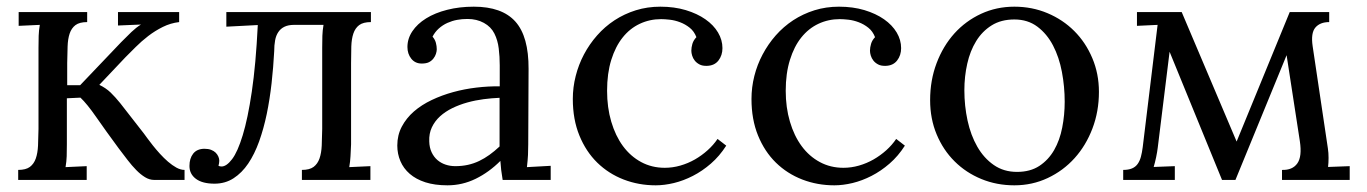

<svg xmlns="http://www.w3.org/2000/svg" viewBox="-20 -536 4073 572"><path d="M408.7 -138.2Q411.6 -134.3 418.7 -124.5Q425.8 -114.7 435.3 -102.8Q444.8 -90.8 456.5 -77.9Q468.3 -64.9 480.7 -54.2Q493.2 -43.5 505.6 -36.6Q518.1 -29.8 529.8 -29.8V0H439Q425.3 0 412.1 -8.1Q398.9 -16.1 386 -29.3Q373 -42.5 360.1 -59.3Q347.2 -76.2 333.5 -94.2Q293.9 -147.9 266.6 -187.3Q239.3 -226.6 219.7 -245.1L179.2 -243.2V-106Q179.2 -85.9 178.7 -70.6Q178.2 -55.2 175.3 -38.1L238.3 -41V0H34.2V-29.8Q57.1 -29.8 69.1 -38.8Q81.1 -47.9 86.7 -64Q92.3 -80.1 93.3 -102.5Q94.2 -125 94.7 -151.9V-394Q94.7 -414.1 95.2 -429.4Q95.7 -444.8 98.6 -461.9L35.6 -459V-500H239.7V-470.2Q216.8 -470.2 204.8 -461.2Q192.9 -452.1 187.5 -436Q182.1 -419.9 181.4 -397.5Q180.7 -375 180.2 -348.1V-282.2H218.8L340.8 -410.2Q357.4 -427.2 371.6 -440.7Q385.7 -454.1 399.9 -462.9L331.5 -460V-500H513.7V-470.2Q488.3 -467.3 465.1 -455.8Q441.9 -444.3 421.6 -428.7Q401.4 -413.1 384.3 -396Q367.2 -378.9 353.5 -365.2L275.9 -283.2Q295.4 -273.9 309.6 -260.3Q323.7 -246.6 337.9 -229Z M1025.9 -106Q1024.9 -85.9 1024.2 -70.6Q1023.4 -55.2 1020.5 -38.1L1083.5 -41V0H879.4V-29.8Q902.3 -29.8 914.3 -38.8Q926.3 -47.9 931.9 -64Q937.5 -80.1 938.5 -102.5Q939.5 -125 939.9 -151.9V-394Q939.9 -414.1 940.4 -429.4Q940.9 -444.8 943.8 -461.9H856Q838.9 -461.9 827.4 -456.3Q815.9 -450.7 809.1 -440.4Q802.2 -430.2 799.6 -415.8Q796.9 -401.4 796.9 -383.3Q794.4 -335.9 789.1 -288.1Q783.7 -240.2 774.7 -196.5Q765.6 -152.8 752 -114.7Q738.3 -76.7 719.5 -48.8Q700.7 -21 675.8 -4.9Q650.9 11.2 619.1 11.2Q583 11.2 563.7 -3.2Q544.4 -17.6 544.4 -41.5Q544.4 -64 555.4 -78.1Q566.4 -92.3 588.4 -92.8Q600.6 -92.8 608.9 -89.6Q617.2 -86.4 622.6 -81.1Q627.9 -75.7 630.6 -69.3Q633.3 -63 633.3 -57.1Q633.3 -54.2 632.6 -49.8Q631.8 -45.4 630.9 -42Q634.8 -40 640.1 -40Q654.8 -40 671.4 -61.8Q688 -83.5 703.1 -133.1Q718.3 -182.6 730.2 -263.2Q742.2 -343.8 748 -461.4L654.3 -456.5V-500H1085V-470.2Q1062 -470.2 1050 -461.2Q1038.1 -452.1 1032.7 -436Q1027.3 -419.9 1026.6 -397.5Q1025.9 -375 1025.9 -348.1Z M1468.3 -244.6Q1445.3 -243.7 1420.7 -240.5Q1396 -237.3 1372.3 -230.7Q1348.6 -224.1 1327.6 -213.9Q1306.6 -203.6 1291 -189.5Q1275.4 -175.3 1266.6 -156.7Q1257.8 -138.2 1258.8 -114.7Q1259.3 -96.2 1265.9 -82.3Q1272.5 -68.4 1283 -59.3Q1293.5 -50.3 1307.1 -45.7Q1320.8 -41 1336.4 -41Q1356.4 -41 1374 -44.9Q1391.6 -48.8 1407.5 -56.4Q1423.3 -64 1438.2 -74.7Q1453.1 -85.4 1468.3 -99.6ZM1193.8 -396Q1193.8 -420.9 1208.5 -442.9Q1223.1 -464.8 1249.5 -481.2Q1275.9 -497.6 1312.3 -506.8Q1348.6 -516.1 1391.6 -516.1Q1475.6 -516.1 1515.4 -471.7Q1555.2 -427.2 1554.7 -330.6L1553.7 -106Q1553.7 -90.3 1553 -74.5Q1552.2 -58.6 1549.8 -38.1L1620.6 -42V0H1477.5Q1474.6 -17.1 1473.1 -29.8Q1471.7 -42.5 1470.7 -56.6Q1437 -22.9 1397.2 -3.4Q1357.4 16.1 1313 16.1Q1275.4 16.1 1247.3 7.1Q1219.2 -2 1200.7 -18.1Q1182.1 -34.2 1172.9 -55.9Q1163.6 -77.6 1163.6 -102.5Q1163.6 -133.3 1177 -158.7Q1190.4 -184.1 1213.1 -203.9Q1235.8 -223.6 1266.1 -238Q1296.4 -252.4 1330.3 -261.7Q1364.3 -271 1399.7 -275.1Q1435.1 -279.3 1468.8 -278.8V-341.3Q1468.8 -367.2 1465.8 -391.6Q1462.9 -416 1452.9 -436Q1442.9 -456.1 1421.6 -467.8Q1400.4 -479.5 1372.6 -479.5Q1356.4 -479.5 1341.8 -476.8Q1327.1 -474.1 1313 -467.8Q1298.8 -461.4 1287.4 -451.2Q1275.9 -440.9 1268.6 -426.8Q1275.9 -418.5 1278.6 -408.4Q1281.2 -398.4 1281.2 -389.2Q1281.2 -383.3 1278.8 -375.7Q1276.4 -368.2 1271.2 -361.6Q1266.1 -355 1258.1 -350.8Q1250 -346.7 1236.3 -346.7Q1216.8 -346.7 1205.3 -361.1Q1193.8 -375.5 1193.8 -396Z M2054.7 -425.3Q2047.9 -442.9 2034.7 -453.4Q2021.5 -463.9 2006.1 -469.7Q1990.7 -475.6 1975.3 -477.3Q1960 -479 1949.7 -479Q1915.5 -479 1886 -465.1Q1856.4 -451.2 1835 -424.3Q1813.5 -397.5 1801 -357.4Q1788.6 -317.4 1788.6 -265.6Q1788.6 -215.8 1801 -173.6Q1813.5 -131.3 1835.9 -100.8Q1858.4 -70.3 1890.1 -53.2Q1921.9 -36.1 1960.4 -36.1Q1983.9 -36.1 2006.8 -42.7Q2029.8 -49.3 2050.3 -61Q2070.8 -72.8 2088.1 -88.4Q2105.5 -104 2117.7 -122.1L2143.6 -102.1Q2123.5 -70.8 2097.9 -48.6Q2072.3 -26.4 2044.2 -12Q2016.1 2.4 1987.5 9.3Q1959 16.1 1933.6 16.1Q1882.8 16.1 1837.9 -1.2Q1793 -18.6 1759.3 -51.5Q1725.6 -84.5 1706.1 -132.3Q1686.5 -180.2 1686.5 -241.2Q1686.5 -275.9 1695.1 -309.6Q1703.6 -343.3 1719.7 -373.8Q1735.8 -404.3 1758.8 -430.4Q1781.7 -456.5 1810.8 -475.6Q1839.8 -494.6 1874.3 -505.4Q1908.7 -516.1 1947.3 -516.1Q1988.8 -516.1 2022.9 -505.9Q2057.1 -495.6 2081.5 -478.5Q2106 -461.4 2119.1 -439.2Q2132.3 -417 2132.3 -392.6Q2132.3 -371.1 2120.4 -355.7Q2108.4 -340.3 2085.9 -339.8Q2072.8 -339.4 2064 -344Q2055.2 -348.6 2049.8 -355.5Q2044.4 -362.3 2042 -370.4Q2039.6 -378.4 2039.6 -384.8Q2039.6 -394.5 2042.7 -405.3Q2045.9 -416 2054.7 -425.3Z M2586.9 -425.3Q2580.1 -442.9 2566.9 -453.4Q2553.7 -463.9 2538.3 -469.7Q2522.9 -475.6 2507.6 -477.3Q2492.2 -479 2481.9 -479Q2447.8 -479 2418.2 -465.1Q2388.7 -451.2 2367.2 -424.3Q2345.7 -397.5 2333.3 -357.4Q2320.8 -317.4 2320.8 -265.6Q2320.8 -215.8 2333.3 -173.6Q2345.7 -131.3 2368.2 -100.8Q2390.6 -70.3 2422.4 -53.2Q2454.1 -36.1 2492.7 -36.1Q2516.1 -36.1 2539.1 -42.7Q2562 -49.3 2582.5 -61Q2603 -72.8 2620.4 -88.4Q2637.7 -104 2649.9 -122.1L2675.8 -102.1Q2655.8 -70.8 2630.1 -48.6Q2604.5 -26.4 2576.4 -12Q2548.3 2.4 2519.8 9.3Q2491.2 16.1 2465.8 16.1Q2415 16.1 2370.1 -1.2Q2325.2 -18.6 2291.5 -51.5Q2257.8 -84.5 2238.3 -132.3Q2218.8 -180.2 2218.8 -241.2Q2218.8 -275.9 2227.3 -309.6Q2235.8 -343.3 2252 -373.8Q2268.1 -404.3 2291 -430.4Q2314 -456.5 2343 -475.6Q2372.1 -494.6 2406.5 -505.4Q2440.9 -516.1 2479.5 -516.1Q2521 -516.1 2555.2 -505.9Q2589.4 -495.6 2613.8 -478.5Q2638.2 -461.4 2651.4 -439.2Q2664.6 -417 2664.6 -392.6Q2664.6 -371.1 2652.6 -355.7Q2640.6 -340.3 2618.2 -339.8Q2605 -339.4 2596.2 -344Q2587.4 -348.6 2582 -355.5Q2576.7 -362.3 2574.2 -370.4Q2571.8 -378.4 2571.8 -384.8Q2571.8 -394.5 2575 -405.3Q2578.1 -416 2586.9 -425.3Z M3002 -478Q2962.4 -478 2934.3 -460.4Q2906.2 -442.9 2888.2 -413.6Q2870.1 -384.3 2861.6 -346.2Q2853 -308.1 2853 -267.1Q2853 -220.7 2862.5 -176.8Q2872.1 -132.8 2891.6 -98.9Q2911.1 -64.9 2940.7 -44.4Q2970.2 -23.9 3009.8 -23.9Q3049.3 -23.9 3076.4 -41.7Q3103.5 -59.6 3120.4 -88.9Q3137.2 -118.2 3144.5 -155.8Q3151.9 -193.4 3151.9 -232.9Q3151.9 -277.8 3143.6 -321.8Q3135.3 -365.7 3117.2 -400.4Q3099.1 -435.1 3070.6 -456.5Q3042 -478 3002 -478ZM3002 -516.1Q3054.7 -516.1 3100.6 -496.8Q3146.5 -477.5 3180.4 -443.6Q3214.4 -409.7 3234.1 -363Q3253.9 -316.4 3253.9 -262.2Q3253.9 -204.1 3234.6 -153.3Q3215.3 -102.5 3181.4 -64.9Q3147.5 -27.3 3101.3 -5.6Q3055.2 16.1 3002 16.1Q2949.2 16.1 2903.6 -2.7Q2857.9 -21.5 2824 -55.2Q2790 -88.9 2770.5 -135.5Q2751 -182.1 2751 -237.8Q2751 -296.9 2770.3 -347.9Q2789.6 -398.9 2823.2 -436.3Q2856.9 -473.6 2902.8 -494.9Q2948.7 -516.1 3002 -516.1Z M4001 0H3799.3V-29.8Q3830.6 -28.8 3845 -49.3Q3859.4 -69.8 3852.5 -115.2L3813 -371.6L3660.6 0H3620.6L3464.4 -381.8L3429.2 -96.7Q3427.7 -84 3424.3 -67.6Q3420.9 -51.3 3417 -38.6L3480 -41V0H3326.2V-29.8Q3341.8 -29.8 3352.3 -34.2Q3362.8 -38.6 3369.1 -47.4Q3375.5 -56.2 3378.9 -68.8Q3382.3 -81.5 3384.3 -97.2L3428.7 -461.9L3367.2 -459V-500H3500.5L3664.1 -114.3L3822.3 -500H3939.9V-470.2Q3912.6 -470.2 3898.7 -453.9Q3884.8 -437.5 3890.6 -398.4L3936 -93.8Q3938 -81.1 3938 -65.7Q3938 -50.3 3936.5 -38.6L4001 -41Z"/></svg>

Font: Lora
Style: Regular
Weight: 400
Designer: Olga Karpushina, Alexei Vanyashin
Foundry: Cyreal (www.cyreal.org, a@cyreal.org)
Version: Version 1.014